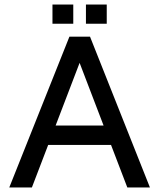

<svg xmlns="http://www.w3.org/2000/svg" viewBox="-20 -829 704 849"><path d="M212 -724H304V-809H212ZM360 -724H452V-809H360ZM543 0H643L378 -667H287L21 0H121L193 -188H471ZM332 -551 438 -274H226Z"/></svg>

Font: Maven Pro
Style: Medium
Weight: 500
Designer: Joe Prince
Foundry: Joe Prince
Version: Version 1.003